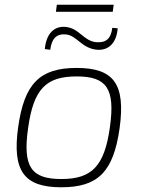

<svg xmlns="http://www.w3.org/2000/svg" viewBox="-20 -782 599 814"><path d="M462 -762H221L217 -732H458ZM257 -668C210 -672 176 -640 170 -574L193 -571C199 -618 219 -640 260 -636C307 -631 326 -576 393 -571C440 -568 474 -599 479 -662L456 -664C451 -620 431 -600 389 -603C333 -608 317 -663 257 -668ZM305 -494C148 -494 83 -427 57 -243C31 -57 82 12 240 12C396 12 461 -54 487 -238C513 -425 463 -494 305 -494ZM305 -458C432 -458 469 -407 446 -243C423 -77 369 -23 240 -23C112 -23 76 -75 99 -238C122 -406 176 -458 305 -458Z"/></svg>

Font: Exo 2 Extra Light
Style: Italic
Weight: 250
Italic angle: -8°
Designer: Natanael Gama
Version: Version 1.001;PS 001.001;hotconv 1.0.88;makeotf.lib2.5.64775